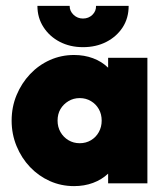

<svg xmlns="http://www.w3.org/2000/svg" viewBox="-20 -632 564 662"><path d="M235.4 9.7Q191 9.7 152.1 -7.6Q113.2 -25 83.7 -55.9Q54.2 -86.8 37.2 -128.1Q20.1 -169.4 20.1 -216Q20.1 -263.2 37.2 -304.2Q54.2 -345.1 83.7 -376.4Q113.2 -407.6 152.1 -425Q191 -442.4 235.4 -442.4Q270.8 -442.4 300.7 -431.2Q330.6 -420.1 352.8 -398.6V-432.6H488.2V0H352.8V-33.3Q330.6 -12.5 300.7 -1.4Q270.8 9.7 235.4 9.7ZM254.9 -138.2Q276.4 -138.2 293.8 -148.6Q311.1 -159 320.8 -176.7Q330.6 -194.4 330.6 -216Q330.6 -238.2 320.8 -255.6Q311.1 -272.9 293.8 -283.3Q276.4 -293.8 254.9 -293.8Q233.3 -293.8 216 -283.3Q198.6 -272.9 188.5 -255.9Q178.5 -238.9 178.5 -216Q178.5 -194.4 188.5 -176.7Q198.6 -159 216 -148.6Q233.3 -138.2 254.9 -138.2ZM266 -469.4Q221.5 -469.4 186.1 -487.8Q150.7 -506.2 129.9 -538.5Q109 -570.8 109 -611.8H220.1Q220.1 -593.8 233.7 -580.9Q247.2 -568.1 266 -568.1Q285.4 -568.1 298.6 -580.9Q311.8 -593.8 311.1 -611.8H423.6Q423.6 -569.4 402.8 -537.5Q381.9 -505.6 346.5 -487.5Q311.1 -469.4 266 -469.4Z"/></svg>

Font: Afacad Flux Black
Style: Regular
Weight: 900
Designer: Kristian Moeller
Foundry: Dicotype
Version: Version 1.100